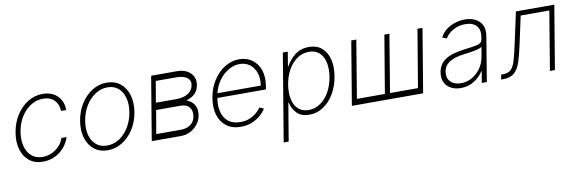

<svg xmlns="http://www.w3.org/2000/svg" viewBox="-53 -986 4884 1623"><g transform="rotate(-10 2389.5 -175.0)"><path d="M247.5 11.4Q176.8 11.4 130.3 -25.6Q83.8 -62.5 65.2 -126.4Q46.5 -190.3 59.7 -271Q72.8 -352.3 113.3 -416.2Q153.8 -480.1 212.9 -516.9Q272 -553.6 340.9 -553.6Q419.4 -553.6 467.2 -506.9Q514.9 -460.2 514.2 -384.9H470.2Q469.1 -441.8 433.8 -477.5Q398.4 -513.1 337 -513.1Q280.5 -513.1 231.5 -482.1Q182.5 -451 148.4 -396.7Q114.3 -342.3 102.6 -271.7Q91.3 -202.4 105.6 -147.4Q120 -92.3 157.3 -60.5Q194.6 -28.8 251.8 -28.8Q312.1 -28.8 362.9 -64.5Q413.7 -100.1 434.3 -159.1H478.3Q462 -108.3 427.7 -69.8Q393.5 -31.2 347.1 -9.9Q300.8 11.4 247.5 11.4Z M802.9 11.4Q734.7 11.4 687.7 -25.6Q640.6 -62.5 620.7 -127Q600.9 -191.4 614.3 -274.5Q627.8 -355.5 668 -418.5Q708.1 -481.5 766 -517.6Q823.9 -553.6 889.9 -553.6Q958.8 -553.6 1005.9 -516.5Q1052.9 -479.4 1072.8 -414.8Q1092.7 -350.1 1079.5 -267Q1066.1 -186.4 1025.9 -123.4Q985.8 -60.4 927.7 -24.5Q869.7 11.4 802.9 11.4ZM803.3 -28.8Q861.9 -28.8 910.9 -61.4Q959.9 -94.1 993.1 -149.9Q1026.3 -205.6 1037.3 -274.5Q1048.3 -341.3 1034.1 -395.2Q1019.9 -449.2 983.3 -481.2Q946.7 -513.1 890.6 -513.1Q832.7 -513.1 783.6 -480.1Q734.4 -447.1 701 -391.3Q667.6 -335.6 656.6 -267Q645.2 -200.6 659.4 -146.5Q673.7 -92.3 710.4 -60.5Q747.2 -28.8 803.3 -28.8Z M1181.1 0 1272 -545.5H1488.6Q1567.1 -545.5 1608.1 -504.6Q1649.1 -463.8 1639.2 -402.3Q1630 -348.7 1598.4 -323.3Q1566.8 -297.9 1528.8 -288.7Q1545.1 -283.7 1566.9 -267.8Q1588.8 -251.8 1602.6 -221.8Q1616.5 -191.8 1608.7 -144.5Q1601.9 -105.8 1577.4 -73Q1552.9 -40.1 1515.3 -20.1Q1477.6 0 1430.8 0ZM1229 -52.2H1439.6Q1491.5 -52.2 1524.3 -76.9Q1557.2 -101.6 1563.9 -143.1Q1572.4 -194.2 1548.1 -223.4Q1523.8 -252.5 1473.7 -252.8H1263.1ZM1271.7 -313.9H1447.4Q1508.9 -313.9 1548.7 -339.1Q1588.4 -364.3 1594.5 -407.3Q1602.6 -447.8 1571.6 -471.4Q1540.5 -495 1480.5 -495.4H1302.9Z M1945.3 11.4Q1871.4 11.4 1822.8 -25.2Q1774.1 -61.8 1755 -125.4Q1735.8 -188.9 1749.3 -270.2Q1762.8 -351.9 1803.3 -415.8Q1843.8 -479.8 1902.5 -516.7Q1961.3 -553.6 2028.8 -553.6Q2089.8 -553.6 2136.2 -521.5Q2182.5 -489.3 2204 -430.2Q2225.5 -371.1 2212 -290.1L2207 -263.1H1790.5Q1774.1 -158.7 1815 -93.7Q1855.8 -28.8 1950.6 -28.8Q1995 -28.8 2029.7 -43.9Q2064.3 -58.9 2088.8 -80.6Q2113.3 -102.3 2126.8 -122.5L2162.6 -106.5Q2146.3 -79.2 2115.8 -51.8Q2085.2 -24.5 2042.3 -6.6Q1999.3 11.4 1945.3 11.4ZM1798.3 -302.6H2170.1Q2180 -361.5 2164.4 -409.3Q2148.8 -457 2112.7 -485.1Q2076.7 -513.1 2024.5 -513.1Q1973.4 -513.1 1926.7 -484.7Q1880 -456.3 1845.9 -408.6Q1811.8 -360.8 1798.3 -302.6Z M2277.3 204.5 2402.3 -545.5H2444.6L2424.7 -423.7H2429.7Q2457.4 -476.6 2506.7 -515.1Q2556.1 -553.6 2626.8 -553.6Q2692.8 -553.6 2735.8 -517.4Q2778.8 -481.2 2795.1 -417.6Q2811.4 -354 2797.6 -271.3Q2784.1 -188.9 2746.3 -125.2Q2708.5 -61.4 2653.6 -25Q2598.7 11.4 2533.4 11.4Q2463.8 11.4 2426.5 -27.3Q2389.2 -66.1 2378.6 -119H2374.3L2320.3 204.5ZM2399.5 -271.7Q2388.1 -202.1 2399.7 -147Q2411.2 -92 2445.1 -60.4Q2479 -28.8 2534.1 -28.8Q2589.8 -28.8 2635.7 -60.9Q2681.5 -93 2712.4 -148.1Q2743.3 -203.1 2754.6 -271.7Q2766 -340.2 2754.6 -394.9Q2743.3 -449.6 2709.5 -481.4Q2675.8 -513.1 2619.3 -513.1Q2563.9 -513.1 2518.3 -481.7Q2472.7 -450.3 2441.8 -395.8Q2410.9 -341.3 2399.5 -271.7Z M2989.7 -545.5H3033L2951 -50.8H3191.1L3273.8 -545.5H3317.1L3235.1 -50.8H3475.1L3557.9 -545.5H3601.2L3510.3 0H2898.8Z M3833.1 11.7Q3786.2 11.7 3750 -7.1Q3713.8 -25.9 3696 -62.1Q3678.3 -98.4 3686.4 -150.2Q3698.2 -218.4 3753.6 -255.1Q3808.9 -291.9 3920.1 -305Q3983.7 -312.5 4026.3 -321.2Q4068.9 -329.9 4074.2 -361.2L4077.8 -383.9Q4088.1 -443.2 4057.7 -478.5Q4027.3 -513.8 3961.3 -513.8Q3903.4 -513.8 3857.2 -487.7Q3811.1 -461.6 3788 -421.9L3750.4 -437.1Q3783.4 -496.1 3842 -524.9Q3900.6 -553.6 3963.8 -553.6Q4012.4 -553.6 4051.7 -535.3Q4090.9 -517 4110.6 -478.9Q4130.3 -440.7 4120.4 -381L4057.2 0H4013.8L4030.5 -98.4H4027.3Q3998.9 -52.6 3948.5 -20.4Q3898.1 11.7 3833.1 11.7ZM3841.3 -28.4Q3892.4 -28.4 3936.6 -53.4Q3980.8 -78.5 4011.2 -122.2Q4041.5 -165.8 4050.4 -221.2L4064.3 -301.5Q4045.1 -287.3 4002 -279.3Q3958.8 -271.3 3918.7 -266.7Q3827.8 -256 3783 -227.8Q3738.3 -199.6 3729.4 -148.8Q3720.5 -93 3752.3 -60.7Q3784.1 -28.4 3841.3 -28.4Z M4180 0 4187.1 -41.2H4201.3Q4246.4 -41.2 4270.4 -62.9Q4294.4 -84.5 4310 -136Q4325.6 -187.5 4344.8 -276.6L4403.1 -545.5H4732.6L4641.7 0H4598.7L4682.5 -504.3H4436.8L4384.9 -265.3Q4366.1 -177.2 4346.8 -118.3Q4327.4 -59.3 4293.5 -29.7Q4259.6 0 4197.1 0Z"/></g></svg>

Font: Inter Extra Light  BETA
Style: Italic
Weight: 200
Italic angle: 9.39999°
Designer: Rasmus Andersson
Foundry: rsms
Version: Version 3.011;git-f93a4a705